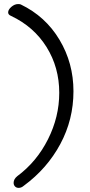

<svg xmlns="http://www.w3.org/2000/svg" viewBox="-20 -769 441 943"><path d="M97.2 143.1Q85 153.8 71.8 153.8Q60.5 153.8 53.7 146.7Q46.9 139.6 46.9 128.9Q46.9 110.8 64.9 96.2Q160.2 25.4 215.6 -84.7Q271 -194.8 271 -313Q271 -438 208.5 -538.1Q146 -638.2 34.2 -690.9Q20 -696.8 20 -708Q20 -721.7 35.9 -735.4Q51.8 -749 68.8 -749Q78.1 -749 82 -747.1Q203.6 -688.5 272.2 -573.7Q340.8 -459 340.8 -320.8Q340.8 -181.6 276.1 -61.3Q211.4 59.1 97.2 143.1Z"/></svg>

Font: Zhizn
Style: Regular
Weight: 400
Designer: Peter Zharnov
Foundry: Peter Zharnov
Version: Version 1.000